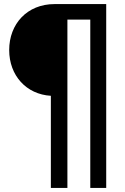

<svg xmlns="http://www.w3.org/2000/svg" viewBox="-20 -720 614 940"><path d="M229 200H310V-624H422V200H500V-700H247C113 -700 25 -603 25 -475C25 -350 109 -258 229 -251Z"/></svg>

Font: Vanilla Cream DemiBold
Style: Regular
Weight: 600
Designer: Jeremy Tribby, Jinavaṁso
Foundry: Tribby Type
Version: Version 1.422;Glyphs 3.1.2 (3151)